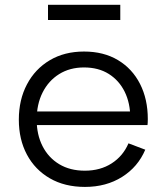

<svg xmlns="http://www.w3.org/2000/svg" viewBox="-20 -752 673 782"><path d="M326.1 9.3Q243.6 9.3 183.1 -25.7Q122.5 -60.7 89.6 -122.4Q56.7 -184.1 56.7 -264.6Q56.7 -345.9 89.9 -408.5Q123 -471.2 182.7 -506.6Q242.4 -542.1 322.2 -542.1Q402.1 -542.1 460.5 -507.2Q518.8 -472.2 550.4 -410.1Q582 -348 582 -267.1Q582 -257.7 581.6 -252.1Q581.3 -246.5 580.7 -242.7H509.3Q510 -248.6 510.3 -255.8Q510.6 -263 510.6 -272.3Q510.6 -331.9 487.9 -378.2Q465.1 -424.4 423 -450.9Q380.8 -477.3 322.2 -477.3Q264.5 -477.3 221.1 -450.3Q177.6 -423.2 153.5 -375.3Q129.4 -327.4 129.4 -264.6Q129.4 -203.6 153.3 -156.7Q177.2 -109.8 221.2 -83.3Q265.2 -56.8 325.5 -56.8Q388.5 -56.8 434.8 -86.6Q481.1 -116.3 503.3 -168.2L571.7 -142.3Q541.8 -72 477.2 -31.4Q412.6 9.3 326.1 9.3ZM102.2 -242.7V-298.1H559.1L580 -242.7ZM469.9 -732.4V-670.6H175.5V-732.4Z"/></svg>

Font: Hepta Slab ExtraLight
Style: Regular
Weight: 200
Designer: Michael LaGattuta
Foundry: Michael LaGattuta
Version: Version 1.100